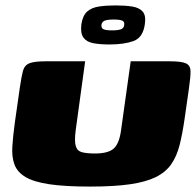

<svg xmlns="http://www.w3.org/2000/svg" viewBox="-20 -686 724 708"><path d="M661 -250Q653 -194 642.5 -152Q632 -110 611.5 -80.5Q591 -51 554.5 -33Q518 -15 459.5 -6.5Q401 2 312 2Q220 2 162.5 -6.5Q105 -15 74.5 -33Q44 -51 33.5 -79Q23 -107 25.5 -146Q28 -185 35 -236L53 -362Q59 -403 64.5 -424Q70 -445 88 -452.5Q106 -460 149 -460H294L259 -205Q254 -165 259.5 -147Q265 -129 283 -124.5Q301 -120 330 -120Q378 -120 398.5 -137.5Q419 -155 426 -203L462 -460H605Q649 -460 665.5 -452.5Q682 -445 682.5 -424Q683 -403 677 -362ZM384 -522Q350 -522 325 -526.5Q300 -531 288 -547Q276 -563 280 -596Q285 -629 301.5 -643.5Q318 -658 345 -662Q372 -666 406 -666Q441 -666 467 -662Q493 -658 506 -643.5Q519 -629 514 -596Q507 -547 472 -534.5Q437 -522 384 -522ZM393 -574Q415 -574 426 -578Q437 -582 438 -594Q440 -606 430.5 -610Q421 -614 399 -614Q377 -614 366.5 -610Q356 -606 354 -594Q353 -582 362 -578Q371 -574 393 -574Z"/></svg>

Font: Genos Thin Black
Style: Italic
Weight: 900
Italic angle: -8°
Version: Version 1.010